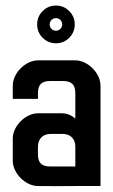

<svg xmlns="http://www.w3.org/2000/svg" viewBox="-20 -654 398 675"><path d="M176.7 -634.5C194.9 -634.5 210.5 -628 223.4 -615C236.3 -602.1 242.8 -586.5 242.8 -568.1C242.8 -549.8 236.3 -534.2 223.4 -521.3C210.5 -508.3 194.9 -501.8 176.7 -501.8C158.4 -501.8 142.8 -508.3 129.9 -521.3C117 -534.2 110.6 -549.8 110.6 -568.1C110.6 -586.5 117 -602.1 129.9 -615C142.8 -628 158.4 -634.5 176.7 -634.5ZM176.7 -590.3C170.6 -590.3 165.4 -588.1 161.1 -583.8C156.8 -579.5 154.6 -574.2 154.6 -568.1C154.6 -562.1 156.8 -556.8 161.1 -552.5C165.4 -548.2 170.6 -546 176.7 -546C182.8 -546 187.9 -548.2 192.2 -552.5C196.5 -556.8 198.7 -562 198.7 -568.1C198.7 -574.2 196.5 -579.4 192.2 -583.8C187.9 -588.1 182.7 -590.3 176.7 -590.3ZM157.2 -68.7H244.8V-139.3C244.8 -166.2 226.9 -183.1 201 -183.1H157.2C130.3 -183.1 113.4 -165.2 113.4 -138.3V-112.4C113.4 -81.6 125.4 -68.7 157.2 -68.7ZM245.8 -236.8C245.8 -236.8 244.8 -236.8 244.8 -236.8C244.8 -236.8 245.8 -236.8 245.8 -236.8ZM244.8 -236.8V-326.4C244.8 -356.2 231.8 -369.2 201 -369.2H157.2C125.4 -369.2 113.4 -356.2 113.4 -325.4V-306.5H24.9V-353.2C24.9 -397 69.7 -441.8 113.4 -441.8H244.8C288.6 -441.8 333.3 -397 333.3 -353.2V0H245.8C194 1 165.2 0 113.4 0C69.7 0 24.9 -44.8 24.9 -88.6V-167.2C24.9 -210.9 69.7 -255.7 113.4 -255.7H198C215.9 -255.7 231.8 -248.8 244.8 -236.8Z"/></svg>

Font: Ulica
Style: Regular
Weight: 400
Version: Version